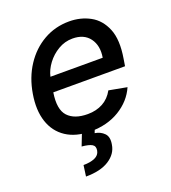

<svg xmlns="http://www.w3.org/2000/svg" viewBox="-140 -656 868 977"><g transform="rotate(-20 294.5 -167.5)"><path d="M259.6 11Q179.3 11 126.8 -23.8Q74.2 -58.6 53.4 -121.6Q32.7 -184.7 46.9 -269.2Q60.7 -353 102.6 -416.9Q144.5 -480.8 207.2 -516.7Q269.9 -552.6 345.9 -552.6Q408 -552.6 458.6 -525Q509.2 -497.5 533.9 -437.3Q558.6 -377.1 541.9 -278.4L535.9 -240.8H147.4Q133.5 -152 168.3 -114.3Q203.1 -76.7 275.2 -76.7Q321.7 -76.7 357.4 -96.2Q393.1 -115.8 414.1 -154.5L511.4 -136.4Q482.2 -70 415.7 -29.5Q349.1 11 259.6 11ZM160.9 -320.3H443.9Q454.5 -382.8 424.4 -423.8Q394.2 -464.8 332 -464.8Q290.5 -464.8 254.4 -443.5Q218.4 -422.2 193.5 -389Q168.7 -355.8 160.9 -320.3ZM215.9 -2.8H285.5L274.1 26.3Q304.7 30.9 324.4 51Q344.1 71 336.6 111.2Q329.2 159.4 282.7 189.1Q236.2 218.8 157.3 218.8L165.5 159.4Q202.4 159.4 226.9 148.8Q251.4 138.1 255.7 114.3Q259.9 90.6 243.8 80.8Q227.6 71 188.6 67.5Z"/></g></svg>

Font: Inter UI Medium
Style: Italic
Weight: 500
Italic angle: 9.39999°
Designer: Rasmus Andersson
Foundry: rsms
Version: 3.2;8d6f07862